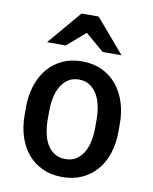

<svg xmlns="http://www.w3.org/2000/svg" viewBox="-86 -830 721 905"><g transform="rotate(10 274.0 -377.5)"><path d="M49.3 -284.2Q49.3 -340.3 64.7 -387.9Q80.1 -435.5 108.9 -470Q137.7 -504.4 179.2 -523.7Q220.7 -543 273.4 -543Q326.7 -543 368.4 -523.4Q410.2 -503.9 439 -469.2Q467.8 -434.6 483.2 -387.2Q498.5 -339.8 498.5 -284.2V-247.6Q498.5 -190.4 483.2 -143.1Q467.8 -95.7 438.7 -61.8Q409.7 -27.8 368.2 -8.8Q326.7 10.3 274.4 10.3Q220.7 10.3 179 -9Q137.2 -28.3 108.4 -62.7Q79.6 -97.2 64.5 -144.3Q49.3 -191.4 49.3 -247.6ZM160.2 -247.6Q160.2 -210 167 -178.2Q173.8 -146.5 188 -123.8Q202.1 -101.1 223.6 -88.4Q245.1 -75.7 274.4 -75.7Q302.7 -75.7 324 -88.6Q345.2 -101.6 359.4 -124.3Q373.5 -147 380.4 -178.5Q387.2 -210 387.2 -247.6V-284.2Q387.2 -318.8 380.6 -350.1Q374 -381.3 360.1 -404.8Q346.2 -428.2 324.7 -442.1Q303.2 -456.1 273.4 -456.1Q243.2 -456.1 221.7 -441.9Q200.2 -427.7 186.5 -404.1Q172.9 -380.4 166.5 -349.4Q160.2 -318.4 160.2 -284.2ZM312.5 -764.6 450.2 -603.5H359.9L271 -679.2L183.1 -603.5H93.8L230.5 -764.6Z"/></g></svg>

Font: Ufes Sans Medium
Style: Regular
Weight: 500
Designer: Ricardo Esteves & Filipe Motta
Foundry: ProDesignUfes - Ricardo Esteves, Filipe Motta (This is a derivative work, based on Roboto family, by Christian Robertson
Version: Version 2.0